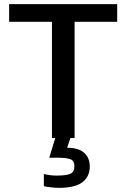

<svg xmlns="http://www.w3.org/2000/svg" viewBox="-20 -664 608 924"><path d="M230 0V-559H24V-644H544V-559H339V0H319L303 47Q357 47 384.5 71Q412 95 412 137Q412 186 376.5 213Q341 240 264 240Q248 240 225 237.5Q202 235 191 232V173Q220 181 253 181Q298 181 318 172.5Q338 164 338 136Q338 108 317 101.5Q296 95 257 95H217L246 0Z"/></svg>

Font: Kanit
Style: Regular
Weight: 400
Designer: Katatrad Team
Foundry: CadsonDemak
Version: Version 2.000; ttfautohint (v1.8.3)